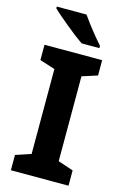

<svg xmlns="http://www.w3.org/2000/svg" viewBox="-139 -994 678 1055"><g transform="rotate(15 200.5 -467.0)"><path d="M364 0H36V-87L123 -116V-599L36 -627V-714H364V-627L277 -599V-116L364 -87ZM216 -934Q231 -912 252 -884.5Q273 -857 294 -831.5Q315 -806 332 -787V-774H231Q212 -787 186.5 -806.5Q161 -826 134.5 -848Q108 -870 84.5 -890Q61 -910 47 -924V-934Z"/></g></svg>

Font: Noto Sans Georgian Bold
Style: Regular
Weight: 700
Designer: Monotype Design Team, Akaki Razmadze
Foundry: Google LLC
Version: Version 2.005; ttfautohint (v1.8.4.7-5d5b)